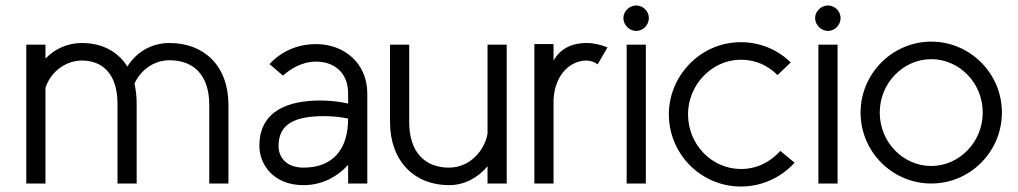

<svg xmlns="http://www.w3.org/2000/svg" viewBox="-20 -670 3716 701"><path d="M146 -456V-507H76V0H146V-350C169 -416 227 -449 279 -449C356 -449 409 -398 409 -291V0H479V-291C479 -318 476 -342 471 -365C492 -410 537 -450 599 -450C686 -450 744 -397 744 -287V0H814V-287C814 -430 725 -513 599 -513C530 -513 476 -477 445 -427C410 -483 351 -513 279 -513C229 -513 181 -493 146 -456Z M964 -436 1013 -394C1039 -417 1081 -445 1134 -445C1202 -445 1251 -403 1251 -329V-292C1220 -299 1183 -303 1150 -303C1034 -303 927 -267 927 -137C927 -71 977 6 1088 6C1154 6 1210 -23 1251 -68V0H1321V-329C1321 -439 1237 -509 1134 -509C1045 -509 989 -464 964 -436ZM1164 -246C1197 -246 1228 -242 1251 -237C1251 -123 1194 -58 1088 -58C1025 -58 997 -96 997 -137C997 -220 1060 -246 1164 -246Z M1760 -63V0H1830V-507H1760V-182C1750 -124 1699 -58 1619 -58C1532 -58 1474 -114 1474 -224V-507H1404V-224C1404 -82 1493 6 1619 6C1675 6 1724 -20 1760 -63Z M2001 -449V-509H1931V0H2001V-306C2006 -401 2065 -449 2121 -449C2136 -449 2152 -443 2162 -435L2198 -497C2175 -506 2149 -513 2121 -513C2076 -513 2029 -498 2001 -449Z M2256 -604C2256 -579 2278 -557 2303 -557C2328 -557 2349 -579 2349 -604C2349 -629 2328 -650 2303 -650C2278 -650 2256 -629 2256 -604ZM2268 -507V0H2338V-507Z M2881 -76 2829 -119C2790 -76 2741 -53 2685 -53C2580 -53 2492 -141 2492 -253C2492 -359 2578 -452 2685 -452C2736 -452 2781 -433 2819 -396L2867 -442C2820 -488 2756 -516 2685 -516C2536 -516 2422 -392 2422 -253C2422 -107 2540 11 2685 11C2763 11 2833 -23 2881 -76Z M2956 -604C2956 -579 2978 -557 3003 -557C3028 -557 3049 -579 3049 -604C3049 -629 3028 -650 3003 -650C2978 -650 2956 -629 2956 -604ZM2968 -507V0H3038V-507Z M3638 -259C3638 -402 3522 -518 3380 -518C3239 -518 3122 -402 3122 -259C3122 -116 3238 0 3380 0C3523 0 3638 -117 3638 -259ZM3568 -259C3568 -151 3482 -64 3380 -64C3278 -64 3192 -150 3192 -259C3192 -368 3279 -454 3380 -454C3482 -454 3568 -368 3568 -259Z"/></svg>

Font: LilGrotesk
Style: Regular
Weight: 400
Designer: Bastien Sozeau
Foundry: NBR — Bastien Sozeau
Version: Version 2.001